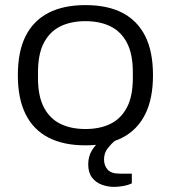

<svg xmlns="http://www.w3.org/2000/svg" viewBox="-20 -558 670 753"><path d="M315 12Q229 12 170 -18.5Q111 -49 80.5 -110Q50 -171 50 -263Q50 -356 80.5 -416.5Q111 -477 170 -507.5Q229 -538 315 -538Q402 -538 460.5 -507.5Q519 -477 549.5 -416.5Q580 -356 580 -263Q580 -171 549.5 -110Q519 -49 460.5 -18.5Q402 12 315 12ZM315 -52Q372 -52 413.5 -72.5Q455 -93 478 -137Q501 -181 501 -252V-274Q501 -346 478 -390Q455 -434 413.5 -454.5Q372 -475 315 -475Q258 -475 216.5 -454.5Q175 -434 152 -390Q129 -346 129 -274V-252Q129 -181 152 -137Q175 -93 216.5 -72.5Q258 -52 315 -52ZM428 175Q403 175 379.5 166.5Q356 158 341 138.5Q326 119 326 87Q326 55 341 31Q356 7 380 -12H431V-6Q417 5 402.5 23.5Q388 42 388 68Q388 91 402 107Q416 123 449 123H497V161Q483 168 463 171.5Q443 175 428 175Z"/></svg>

Font: Archivo SemiExpanded Light
Style: Regular
Weight: 300
Width: 6
Designer: Hector Gatti
Foundry: Omnibus-Type
Version: Version 2.001